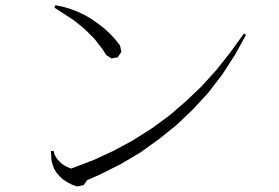

<svg xmlns="http://www.w3.org/2000/svg" viewBox="-20 -708 1040 716"><path d="M231.4 -28.3 215.8 -38.1 202.1 -50.8 190.4 -64.5 181.6 -79.1 175.8 -94.7 171.9 -110.4 170.9 -127.9 169.9 -144.5 179.7 -145.5 183.6 -130.9 191.4 -117.2 200.2 -107.4 209 -98.6 218.8 -91.8 229.5 -85.9 240.2 -81.1 248 -79.1 247.1 -80.1 327.1 -110.4 403.3 -145.5 475.6 -184.6 544.9 -228.5 610.4 -276.4 671.9 -329.1 731.4 -385.7 787.1 -447.3 838.9 -512.7 889.6 -583 897.5 -578.1 855.5 -502 808.6 -429.7 756.8 -362.3 700.2 -300.8 638.7 -242.2 573.2 -189.5 503.9 -139.6 429.7 -95.7 351.6 -56.6 304.7 -36.1 292 -17.6 267.6 -12.7 248 -19.5ZM362.3 -524.4 332 -563.5 295.9 -599.6 254.9 -632.8 182.6 -679.7 186.5 -688.5 215.8 -682.6 245.1 -673.8 272.5 -663.1 298.8 -650.4 323.2 -635.7 346.7 -619.1 369.1 -601.6 390.6 -582 410.2 -560.5 427.7 -538.1 432.6 -514.6 418.9 -494.1 395.5 -490.2 376 -502.9Z"/></svg>

Font: Kurinto Seri
Style: Regular
Weight: 400
Designer: Kurinto was developed by Clint Goss from a range of fonts that are compatible with the SIL Open Font License Version 1.1
Foundry: Clinton F. Goss
Version: Version 2.196; July 25, 2020